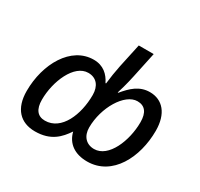

<svg xmlns="http://www.w3.org/2000/svg" viewBox="-160 -960 1217 1170"><g transform="rotate(30 449.0 -375.0)"><path d="M213 10C325 10 376 -47 416 -106C434 -32 492 10 580 10C757 10 850 -175 850 -361C850 -482 791 -548 702 -548C628 -548 581 -502 536 -448H532C536 -458 555 -524 567 -581L605 -760H500L464 -593C455 -548 448 -506 443 -460H439C415 -509 375 -548 307 -548C148 -548 47 -370 47 -179C47 -55 110 10 213 10ZM233 -77C181 -77 154 -112 154 -179C154 -308 219 -462 318 -462C376 -462 408 -421 408 -358C408 -220 349 -77 233 -77ZM579 -77C523 -77 488 -116 488 -176C488 -317 575 -462 664 -462C716 -462 743 -428 743 -360C743 -229 680 -77 579 -77Z"/></g></svg>

Font: Noto Sans Medium
Style: Italic
Weight: 500
Italic angle: -12°
Designer: Monotype Design Team
Foundry: Monotype Imaging Inc.
Version: Version 2.013